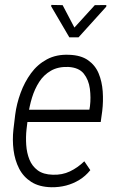

<svg xmlns="http://www.w3.org/2000/svg" viewBox="-20 -765 484 795"><path d="M193.4 10.3Q142.6 9.3 109.6 -11.7Q76.7 -32.7 59.1 -67.1Q41.5 -101.6 36.1 -143.8Q30.8 -186 35.6 -229L43 -290.5Q48.8 -335.4 65.2 -380.1Q81.5 -424.8 108.2 -461.4Q134.8 -498 174.3 -519.3Q213.9 -540.5 266.1 -538.1Q314.9 -536.6 344.7 -515.6Q374.5 -494.6 388.4 -461.2Q402.3 -427.7 405.3 -386.7Q408.2 -345.7 403.3 -305.2L397 -259.8H70.8L79.6 -310.5L350.1 -311L352.5 -325.2Q356.9 -360.4 352.1 -397.5Q347.2 -434.6 326.9 -460Q306.6 -485.4 262.7 -487.8Q220.7 -489.3 190.9 -472.2Q161.1 -455.1 142.3 -425.8Q123.5 -396.5 112.5 -360.6Q101.6 -324.7 97.2 -290.5L89.8 -229Q86.4 -197.8 88.6 -164.8Q90.8 -131.8 101.8 -104.5Q112.8 -77.1 136 -59.8Q159.2 -42.5 198.2 -41.5Q237.3 -40 269.3 -55.2Q301.3 -70.3 329.1 -97.2L354 -60.5Q334 -35.6 308.3 -20Q282.7 -4.4 253.7 3.2Q224.6 10.7 193.4 10.3ZM239.3 -743.7 288.1 -650.9 372.6 -743.7 420.4 -744.1 419.9 -737.3 305.2 -610.4H267.1L191.9 -738.8L192.4 -744.6Z"/></svg>

Font: Roboto Condensed Light
Style: Italic
Weight: 300
Italic angle: -12°
Designer: Christian Robertson
Foundry: Google
Version: Version 3.0; 2020